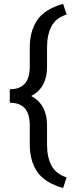

<svg xmlns="http://www.w3.org/2000/svg" viewBox="-20 -800 378 1000"><path d="M308.5 179.5Q213 152 174 94.8Q135 37.5 135 -47.5V-148.5Q135 -265 31 -265V-335Q134.5 -335 135 -451V-552.5Q135 -637.5 173.8 -695Q212.5 -752.5 308.5 -780L327 -724.5Q271 -706.5 248 -662.8Q225 -619 225 -552.5V-451Q225 -343 142.5 -300Q225 -255.5 225 -148.5V-47.5Q225 18.5 248 62.2Q271 106 327 124Z"/></svg>

Font: Roberto Sans
Style: Regular
Weight: 400
Designer: Google (font) & Cristiano Sobral (main changes)
Version: Version 1.500; ttfautohint (v1.8.4.7-5d5b-dirty)